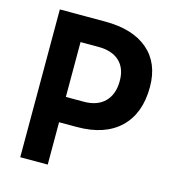

<svg xmlns="http://www.w3.org/2000/svg" viewBox="-104 -782 794 870"><g transform="rotate(15 293.0 -346.5)"><path d="M187 -198.7V-317.4H282.2Q346.2 -317.4 381.1 -352.5Q416 -387.7 416 -450.7Q416 -510.3 381.1 -542.5Q346.2 -574.7 282.2 -574.7H189V-693.4H282.2Q412.6 -693.4 483.9 -632.1Q555.2 -570.8 555.2 -459Q555.2 -335 483.9 -266.8Q412.6 -198.7 282.2 -198.7ZM69.8 0V-693.4H198.7V0Z"/></g></svg>

Font: Cascadia Mono
Style: Regular
Weight: 400
Monospace: yes
Designer: Aaron Bell
Foundry: Saja Typeworks
Version: Version 2404.023